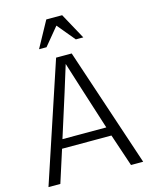

<svg xmlns="http://www.w3.org/2000/svg" viewBox="-137 -1029 868 1115"><g transform="rotate(-15 297.5 -472.0)"><path d="M12.7 0ZM252.4 -943.8H347.7L433.1 -787.6H388.2L299.8 -894L211.9 -787.6H167ZM12.7 0 250 -714.8H343.8L582 0H508.8L443.4 -194.8H146.5L84 0ZM294.4 -665Q287.1 -642.6 270.3 -587.6Q253.4 -532.7 245.6 -507.8L163.1 -248H426.8L343.8 -508.3Q315.4 -596.2 294.4 -665Z"/></g></svg>

Font: Pontano Sans
Style: Regular
Weight: 400
Foundry: vernon adams
Version: 1.0